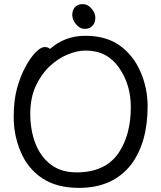

<svg xmlns="http://www.w3.org/2000/svg" viewBox="-20 -894 785 938"><path d="M354 -51.8Q495.1 -51.8 560.1 -147.9Q619.1 -235.8 619.1 -371.1Q619.1 -481 561 -564Q502.9 -647 398.9 -647Q356.9 -647 309.6 -627.4Q262.2 -607.9 221.2 -568.8Q180.2 -529.8 154.1 -472.4Q127.9 -415 127.9 -337.9Q127.9 -259.8 152.3 -194.8Q176.8 -129.9 227.3 -90.8Q277.8 -51.8 354 -51.8ZM366.2 23.9Q256.8 23.9 186 -23.4Q115.2 -70.8 81.1 -152.3Q46.9 -233.9 46.9 -319.8Q46.9 -404.8 63.5 -463.9Q80.1 -522.9 104.5 -567.9Q128.9 -612.8 154.1 -638.4Q179.2 -664.1 198.2 -664.1Q215.8 -664.1 224.1 -654.8Q296.9 -719.2 397 -719.2Q497.1 -719.2 563.5 -672.6Q629.9 -626 665.5 -545.4Q701.2 -464.8 701.2 -375Q701.2 -198.2 621.1 -90.8Q532.2 23.9 366.2 23.9ZM431.9 -768.1Q418 -752.9 394 -752.9Q370.1 -752.9 351.6 -775.4Q333 -797.9 333 -821Q333 -844.2 346.4 -859.1Q359.9 -874 384 -874Q408.2 -874 427 -852.5Q445.8 -831.1 445.8 -807.1Q445.8 -783.2 431.9 -768.1Z"/></svg>

Font: LXGW WenKai Screen
Style: Regular
Weight: 400
Designer: LXGW / Fontworks Inc.
Foundry: LXGW / Fontworks Inc.
Version: Version 1.510;January 18,2025